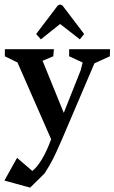

<svg xmlns="http://www.w3.org/2000/svg" viewBox="-26 -653 521 875"><path d="M-5.9 169.9 51.8 66.4 121.1 126Q142.6 110.4 165.5 71.8Q188.5 33.2 207 -18.6L53.7 -368.2L-3.9 -396.5V-428.7H219.7L216.8 -396.5L168 -376L264.6 -138.7L341.8 -333L350.6 -368.2L289.1 -396.5V-428.7H475.6L474.6 -396.5L404.3 -364.3L255.9 -16.6Q231.4 40 215.3 71.8Q199.2 103.5 176.8 137.7L111.3 202.1ZM138.7 -498 237.3 -627.9 248 -632.8 258.8 -627.9 357.4 -498 337.9 -473.6 249 -543H247.1L160.2 -473.6Z"/></svg>

Font: Comprehension Dark
Style: Regular
Weight: 700
Designer: Alfredo Marco Pradil
Foundry: Alfredo Marco Pradil
Version: 1.0